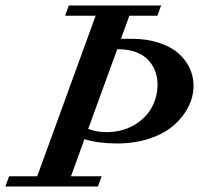

<svg xmlns="http://www.w3.org/2000/svg" viewBox="-67 -683 729 703"><path d="M-47.4 0 -33.7 -37.6H69.3L283.2 -625.5H171.4L185.1 -663.1H522.9L509.3 -625.5H406.7L376 -541H414.1Q468.8 -541 512.7 -527.1Q556.6 -513.2 584.5 -489.3Q612.3 -465.3 627 -434.6Q641.6 -403.8 641.6 -369.1Q641.6 -329.1 622.6 -291.5Q603.5 -253.9 569.1 -223.9Q534.7 -193.8 480.7 -175.8Q426.8 -157.7 361.8 -157.7Q293.5 -157.7 242.2 -173.3L192.9 -37.6H305.2L291.5 0ZM509.8 -372.6Q509.8 -429.7 472.7 -466.3Q435.5 -502.9 362.3 -502.9L255.9 -210.9Q285.6 -199.2 322.8 -199.2Q380.4 -199.2 424.1 -225.1Q467.8 -251 488.8 -289.8Q509.8 -328.6 509.8 -372.6Z"/></svg>

Font: Elstob 8pt SemiBold
Style: Italic
Weight: 600
Italic angle: -20°
Designer: Peter S. Baker
Version: Version 1.015